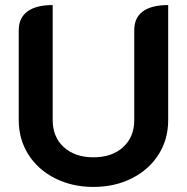

<svg xmlns="http://www.w3.org/2000/svg" viewBox="-20 -729 737 758"><path d="M54 -255V-610Q54 -658 88 -683.5Q122 -709 188 -709V-255Q188 -188 232 -148Q276 -108 349 -108Q422 -108 466 -148Q510 -188 510 -255V-610Q510 -659 544 -684Q578 -709 644 -709V-255Q644 -179 606 -119Q568 -59 500.5 -25Q433 9 349 9Q265 9 197.5 -25Q130 -59 92 -119Q54 -179 54 -255Z"/></svg>

Font: K2D
Style: Bold
Weight: 700
Designer: Katatrad Aksorn Co.,Ltd.
Foundry: Cadson Demak Co.,Ltd.
Version: Version 1.000; ttfautohint (v1.6)